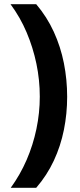

<svg xmlns="http://www.w3.org/2000/svg" viewBox="-20 -734 379 912"><path d="M299 -274Q299 -194 283.5 -117Q268 -40 235.5 29.5Q203 99 152 158H31Q76 96 106.5 25.5Q137 -45 153 -121.5Q169 -198 169 -275Q169 -354 153 -431Q137 -508 106.5 -580Q76 -652 30 -714H152Q203 -654 235.5 -583Q268 -512 283.5 -434Q299 -356 299 -274Z"/></svg>

Font: Noto Sans Thai
Style: Bold
Weight: 700
Designer: Monotype Design Team
Foundry: Monotype Imaging Inc.
Version: Version 2.001